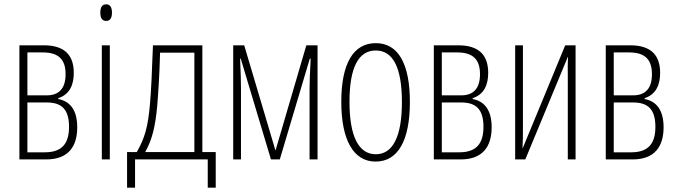

<svg xmlns="http://www.w3.org/2000/svg" viewBox="-20 -739 3135 890"><path d="M70 0H194C296 0 338 -59 338 -149C338 -225 308 -269 250 -280V-284C303 -301 322 -346 322 -401C322 -481 282 -529 183 -529H70ZM107 -297V-496H178C253 -496 284 -462 284 -395C284 -332 256 -297 197 -297ZM107 -33V-264H197C266 -264 300 -232 300 -151C300 -73 267 -33 188 -33Z M472 -642C490 -642 499 -655 499 -680C499 -706 490 -719 472 -719C454 -719 445 -706 445 -680C445 -655 454 -642 472 -642ZM452 0H489V-529H452Z M569 131H606V0H943V131H980V-34H918V-529H689C684 -398 681 -320 675 -255C666 -153 652 -100 614 -34H569ZM653 -34C684 -90 700 -148 709 -251C714 -315 719 -383 722 -495H881V-34Z M1061 0H1097V-331C1097 -352 1096 -410 1093 -467H1096L1236 0H1277L1416 -467H1420C1416 -396 1415 -350 1415 -327V0H1452V-529H1400L1257 -41L1112 -529H1061Z M1721 10C1826 10 1880 -90 1880 -266C1880 -445 1825 -539 1722 -539C1617 -539 1562 -443 1562 -267C1562 -91 1618 10 1721 10ZM1722 -24C1642 -24 1600 -108 1600 -267C1600 -425 1641 -505 1722 -505C1802 -505 1843 -425 1843 -266C1843 -106 1801 -24 1722 -24Z M1991 0H2115C2217 0 2259 -59 2259 -149C2259 -225 2229 -269 2171 -280V-284C2224 -301 2243 -346 2243 -401C2243 -481 2203 -529 2104 -529H1991ZM2028 -297V-496H2099C2174 -496 2205 -462 2205 -395C2205 -332 2177 -297 2118 -297ZM2028 -33V-264H2118C2187 -264 2221 -232 2221 -151C2221 -73 2188 -33 2109 -33Z M2368 0H2415L2612 -475H2613C2611 -439 2612 -401 2612 -365V0H2648V-529H2600L2403 -52H2402C2404 -82 2404 -115 2404 -147V-529H2368Z M2788 0H2912C3014 0 3056 -59 3056 -149C3056 -225 3026 -269 2968 -280V-284C3021 -301 3040 -346 3040 -401C3040 -481 3000 -529 2901 -529H2788ZM2825 -297V-496H2896C2971 -496 3002 -462 3002 -395C3002 -332 2974 -297 2915 -297ZM2825 -33V-264H2915C2984 -264 3018 -232 3018 -151C3018 -73 2985 -33 2906 -33Z"/></svg>

Font: Noto Sans ExtraCondensed ExtraLight
Style: Regular
Weight: 200
Width: 2
Designer: Monotype Design Team
Foundry: Monotype Imaging Inc.
Version: Version 2.013